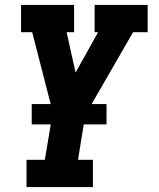

<svg xmlns="http://www.w3.org/2000/svg" viewBox="-20 -550 640 775"><path d="M87 205V95H161L193 -97L110 -420H65V-530H279V-420H249L285 -257L376 -420H362V-530H576V-420H517L324 -85L295 95H355V205ZM410 -48H108V-130H410Z"/></svg>

Font: Iosevka Slab XBdExObl
Style: Regular
Weight: 800
Width: 7
Italic angle: -9°
Monospace: yes
Designer: Belleve Invis
Foundry: Belleve Invis
Version: Version 11.1.0; ttfautohint (v1.8.3)